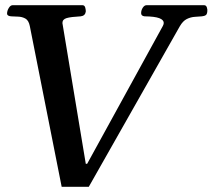

<svg xmlns="http://www.w3.org/2000/svg" viewBox="-20 -713 822 742"><path d="M218.3 8.8 95.2 -612.3Q90.8 -634.3 77.9 -641.4Q64.9 -648.4 49.6 -648.7Q34.2 -648.9 22.5 -649.9Q7.3 -651.4 7.3 -660.2Q7.3 -671.4 13.9 -682.1Q20.5 -692.9 28.8 -692.9H298.8Q307.1 -692.9 309.6 -683.1Q312 -673.3 311.5 -668Q309.1 -651.9 292 -649.9Q253.9 -647.9 237.5 -643.1Q221.2 -638.2 221.2 -624L311.5 -80.1H316.9L609.4 -612.8Q612.8 -619.1 612.8 -624.5Q612.8 -636.2 595.5 -642.8Q578.1 -649.4 538.6 -649.9Q525.4 -651.4 525.4 -662.1Q525.4 -673.3 531.7 -683.1Q538.1 -692.9 546.4 -692.9H768.6Q776.9 -692.9 779.5 -684.1Q782.2 -675.3 781.2 -669.4Q780.3 -658.2 775.4 -654.5Q770.5 -650.9 760.3 -649.9Q748 -648.9 732.7 -647.9Q717.3 -647 702.1 -639.6Q687 -632.3 674.8 -611.3L323.2 8.8Z"/></svg>

Font: Gelasio Medium
Style: Italic
Weight: 500
Italic angle: -8.5°
Designer: Eben Sorkin
Foundry: Eben Sorkin
Version: Version 1.008